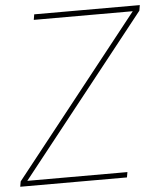

<svg xmlns="http://www.w3.org/2000/svg" viewBox="-52 -773 682 819"><g transform="rotate(-5 288.5 -364.0)"><path d="M1.5 0 5.4 -22.5 544.9 -704.1H121.1L125 -727.5H577.1L573.2 -704.1L33.7 -22.5H462.4L458.5 0Z"/></g></svg>

Font: Inter Display Thin
Style: Italic
Weight: 100
Italic angle: -9.39999°
Designer: Rasmus Andersson
Foundry: rsms
Version: Version 4.000;git-a52131595